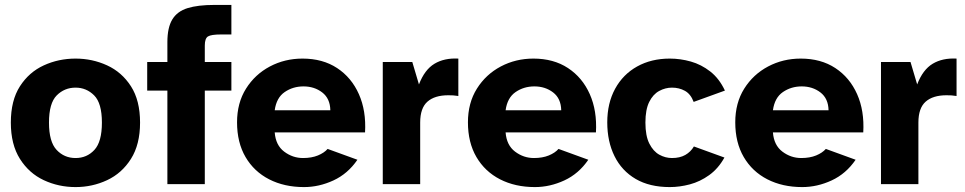

<svg xmlns="http://www.w3.org/2000/svg" viewBox="-20 -748 3921 780"><path d="M287 12Q218 12 158 -16Q98 -44 61 -102.5Q24 -161 24 -250Q24 -340 61 -397.5Q98 -455 158 -482.5Q218 -510 287 -510Q355 -510 415 -482.5Q475 -455 512 -397.5Q549 -340 549 -250Q549 -161 512 -102.5Q475 -44 415 -16Q355 12 287 12ZM287 -106Q333 -106 363.5 -139Q394 -172 394 -250Q394 -329 362.5 -360.5Q331 -392 287 -392Q242 -392 210.5 -360.5Q179 -329 179 -250Q179 -172 210 -139Q241 -106 287 -106Z M660 0V-380H578V-496H660V-577Q660 -636 680 -669Q700 -702 742 -715Q784 -728 851 -728H920V-608H878Q838 -608 825 -600Q812 -592 812 -563V-496H920V-380H812V0Z M1215 12Q1135 12 1073.5 -19.5Q1012 -51 977.5 -110Q943 -169 943 -251Q943 -330 979.5 -388Q1016 -446 1076.5 -478Q1137 -510 1209 -510Q1291 -510 1349.5 -471.5Q1408 -433 1438 -365.5Q1468 -298 1463 -210H1096Q1100 -158 1134.5 -132Q1169 -106 1211 -106Q1246 -106 1271.5 -116.5Q1297 -127 1311 -143L1432 -99Q1393 -42 1334.5 -15Q1276 12 1215 12ZM1096 -300H1322Q1321 -348 1289 -372.5Q1257 -397 1213 -397Q1170 -397 1136.5 -374Q1103 -351 1096 -300Z M1535 0V-496H1655L1682 -405Q1705 -465 1745 -489Q1785 -513 1842 -510V-358Q1830 -360 1821 -360.5Q1812 -361 1801 -361Q1746 -361 1716.5 -335Q1687 -309 1687 -250V0Z M2153 12Q2073 12 2011.5 -19.5Q1950 -51 1915.5 -110Q1881 -169 1881 -251Q1881 -330 1917.5 -388Q1954 -446 2014.5 -478Q2075 -510 2147 -510Q2229 -510 2287.5 -471.5Q2346 -433 2376 -365.5Q2406 -298 2401 -210H2034Q2038 -158 2072.5 -132Q2107 -106 2149 -106Q2184 -106 2209.5 -116.5Q2235 -127 2249 -143L2370 -99Q2331 -42 2272.5 -15Q2214 12 2153 12ZM2034 -300H2260Q2259 -348 2227 -372.5Q2195 -397 2151 -397Q2108 -397 2074.5 -374Q2041 -351 2034 -300Z M2701 12Q2619 12 2562.5 -21Q2506 -54 2476.5 -113.5Q2447 -173 2447 -251Q2447 -329 2479 -387.5Q2511 -446 2568.5 -478Q2626 -510 2701 -510Q2744 -510 2786.5 -498Q2829 -486 2865.5 -457.5Q2902 -429 2925 -380L2798 -334Q2786 -366 2762.5 -379Q2739 -392 2710 -392Q2683 -392 2658 -378.5Q2633 -365 2617.5 -334Q2602 -303 2602 -250Q2602 -196 2618 -164.5Q2634 -133 2658.5 -119.5Q2683 -106 2710 -106Q2742 -106 2764 -118.5Q2786 -131 2799 -153L2923 -108Q2898 -63 2861 -36.5Q2824 -10 2782.5 1Q2741 12 2701 12Z M3239 12Q3159 12 3097.5 -19.5Q3036 -51 3001.5 -110Q2967 -169 2967 -251Q2967 -330 3003.5 -388Q3040 -446 3100.5 -478Q3161 -510 3233 -510Q3315 -510 3373.5 -471.5Q3432 -433 3462 -365.5Q3492 -298 3487 -210H3120Q3124 -158 3158.5 -132Q3193 -106 3235 -106Q3270 -106 3295.5 -116.5Q3321 -127 3335 -143L3456 -99Q3417 -42 3358.5 -15Q3300 12 3239 12ZM3120 -300H3346Q3345 -348 3313 -372.5Q3281 -397 3237 -397Q3194 -397 3160.5 -374Q3127 -351 3120 -300Z M3559 0V-496H3679L3706 -405Q3729 -465 3769 -489Q3809 -513 3866 -510V-358Q3854 -360 3845 -360.5Q3836 -361 3825 -361Q3770 -361 3740.5 -335Q3711 -309 3711 -250V0Z"/></svg>

Font: Atkinson Hyperlegible
Style: Bold
Weight: 700
Designer: Elliott Scott, Megan Eiswerth, Linus Boman, Theodore Petrosky
Foundry: Braille Institute
Version: Version 1.006; ttfautohint (v1.8.3)